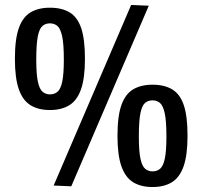

<svg xmlns="http://www.w3.org/2000/svg" viewBox="-20 -743 815 773"><path d="M40 -506Q40 -586 56 -630.5Q72 -675 103.5 -693.5Q135 -712 181 -712Q229 -712 260.5 -693Q292 -674 307 -629.5Q322 -585 322 -506Q322 -428 306 -383Q290 -338 258.5 -319Q227 -300 181 -300Q135 -300 103.5 -319Q72 -338 56 -383Q40 -428 40 -506ZM126 -503Q126 -444 132.5 -414Q139 -384 151.5 -373.5Q164 -363 181 -363Q199 -363 211.5 -373.5Q224 -384 230.5 -414Q237 -444 237 -503Q237 -567 230 -598Q223 -629 210.5 -639Q198 -649 181 -649Q164 -649 151.5 -639Q139 -629 132.5 -598Q126 -567 126 -503ZM267 7 196 4 508 -723 579 -720ZM453 -196Q453 -276 469 -320.5Q485 -365 516.5 -383.5Q548 -402 594 -402Q642 -402 673.5 -383Q705 -364 720 -319.5Q735 -275 735 -196Q735 -118 719 -73Q703 -28 671.5 -9Q640 10 594 10Q548 10 516.5 -9Q485 -28 469 -73Q453 -118 453 -196ZM539 -193Q539 -134 545.5 -104Q552 -74 564.5 -63.5Q577 -53 594 -53Q612 -53 624.5 -63.5Q637 -74 643.5 -104Q650 -134 650 -193Q650 -257 643 -288Q636 -319 623.5 -329Q611 -339 594 -339Q577 -339 564.5 -329Q552 -319 545.5 -288Q539 -257 539 -193Z"/></svg>

Font: Georama Semi Condensed SemiBold
Style: Regular
Weight: 600
Width: 4
Designer: Jean-Baptiste Levee
Foundry: Production Type
Version: Version 1.000